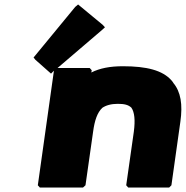

<svg xmlns="http://www.w3.org/2000/svg" viewBox="-20 -831 830 858"><path d="M138 -564 208 -502 221 -515 149 -3 158 7H351L362 -3L396 -242C403 -294 415 -328 437 -349C453 -360 476 -367 506 -367C535 -367 553 -363 567 -350C581 -330 585 -295 578 -242L544 -3L553 7H736L746 -3L786 -287C797 -364 788 -421 754 -461V-462L747 -471C707 -517 635 -535 529 -535C471 -535 426 -526 388 -507L390 -517L381 -527H237L437 -698L449 -709L439 -720L329 -811L316 -800L130 -574Z"/></svg>

Font: Hussar Woodtype
Style: UltraObl
Weight: 900
Foundry: Cannot Into Space Fonts
Version: Version 1.07